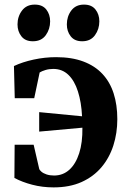

<svg xmlns="http://www.w3.org/2000/svg" viewBox="-20 -800 554 833"><path d="M212.5 13Q164 13 120 1.5Q76 -10 42.5 -28L43.5 -172H126L150 -68Q151.5 -62 159.8 -55Q168 -48 182.2 -43.2Q196.5 -38.5 214.5 -38.5Q253 -38.5 280.8 -63.5Q308.5 -88.5 323.5 -135Q338.5 -181.5 337.5 -246L150 -229V-313.5L336 -295.5Q333 -356.5 318.2 -403Q303.5 -449.5 276.8 -475.2Q250 -501 211 -501Q193 -501 177.2 -496.2Q161.5 -491.5 152 -485.5L128.5 -374H44L40.5 -513.5Q77.5 -531 126 -541.5Q174.5 -552 223.5 -552Q291.5 -552 341.5 -533.2Q391.5 -514.5 424.2 -479.5Q457 -444.5 473 -394.8Q489 -345 489 -283Q489 -222.5 471.8 -168.8Q454.5 -115 420 -74.2Q385.5 -33.5 333.8 -10.2Q282 13 212.5 13ZM122 -621Q89.5 -621 72.8 -642.5Q56 -664 56 -694Q56 -728.5 75.5 -754.2Q95 -780 130.5 -780H131.5Q164 -780 180.8 -758.8Q197.5 -737.5 197.5 -707.5Q197.5 -673.5 178.5 -647.2Q159.5 -621 123 -621ZM336 -621Q303.5 -621 286.8 -642.5Q270 -664 270 -694Q270 -728.5 289.2 -754.2Q308.5 -780 344 -780H345Q377.5 -780 394.2 -758.8Q411 -737.5 411 -707.5Q411 -673.5 392 -647.2Q373 -621 337 -621Z"/></svg>

Font: Merriweather 60pt
Style: Bold
Weight: 700
Version: Version 2.100